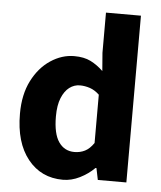

<svg xmlns="http://www.w3.org/2000/svg" viewBox="-52 -746 676 804"><g transform="rotate(5 286.5 -344.5)"><path d="M242 12Q150 12 94.5 -57.5Q39 -127 39 -248Q39 -329 68.5 -387Q98 -445 145.5 -476.5Q193 -508 245 -508Q286 -508 314 -494Q342 -480 367 -456L361 -532V-701H508V0H388L378 -49H374Q348 -23 313 -5.5Q278 12 242 12ZM280 -108Q304 -108 324 -118Q344 -128 361 -153V-356Q342 -374 321 -381Q300 -388 279 -388Q255 -388 235 -373Q215 -358 202.5 -327.5Q190 -297 190 -250Q190 -177 214 -142.5Q238 -108 280 -108Z"/></g></svg>

Font: Source Sans 3
Style: Bold
Weight: 700
Designer: Paul D. Hunt
Foundry: Adobe
Version: Version 3.052;hotconv 1.1.0;makeotfexe 2.6.0